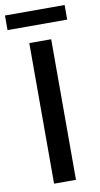

<svg xmlns="http://www.w3.org/2000/svg" viewBox="-92 -840 459 881"><g transform="rotate(-10 137.0 -399.5)"><path d="M86 0V-655H188V0ZM-2 -731V-799H276V-731Z"/></g></svg>

Font: Assistant SemiBold
Style: Regular
Weight: 600
Designer: Hebrew By Ben Nathan, Latin by Paul Hunt
Version: Version 3.000